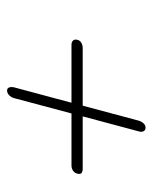

<svg xmlns="http://www.w3.org/2000/svg" viewBox="37 -616 441 556"><g transform="rotate(90 258.0 -337.5)"><path d="M241.5 -137Q235 -137 232.8 -143Q230.5 -149 232.5 -157.5L277 -323.5H109Q101 -323.5 96.8 -328.2Q92.5 -333 95 -341Q96.5 -348 103.5 -352Q110.5 -356 119 -356H285.5L329 -518.5Q331.5 -526.5 336.8 -532.2Q342 -538 349 -538Q356.5 -538 359.5 -532.2Q362.5 -526.5 360 -518.5L316.5 -356H467.5Q486.5 -356 482.5 -341Q480.5 -332.5 473.8 -328Q467 -323.5 459 -323.5H308L263.5 -156.5Q261 -148.5 255 -142.8Q249 -137 241.5 -137Z"/></g></svg>

Font: Fraunces 72pt SuperSoft Thin
Style: Italic
Weight: 100
Italic angle: -16°
Version: Version 1.000;[b76b70a41]